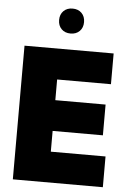

<svg xmlns="http://www.w3.org/2000/svg" viewBox="-62 -1002 711 1048"><g transform="rotate(5 293.0 -478.5)"><path d="M48.8 0V-732.4H537.1V-564H242.2V-450.7H517.6V-282.2H242.2V-168.5H542V0ZM293 -820.3Q262.2 -820.3 243.4 -839.1Q224.6 -857.9 224.6 -888.7Q224.6 -919.4 243.4 -938.2Q262.2 -957 293 -957Q323.7 -957 342.5 -938.2Q361.3 -919.4 361.3 -888.7Q361.3 -857.9 342.5 -839.1Q323.7 -820.3 293 -820.3Z"/></g></svg>

Font: Kumbh Sans Black
Style: Regular
Weight: 900
Version: Version 1.005